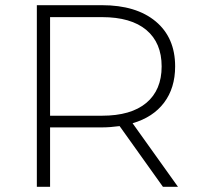

<svg xmlns="http://www.w3.org/2000/svg" viewBox="-20 -720 760 740"><path d="M608 0 441 -234Q404 -229 373 -229H173V0H122V-700H373Q505 -700 580 -637.5Q655 -575 655 -464Q655 -381 612.5 -324.5Q570 -268 491 -245L666 0ZM373 -274Q485 -274 544 -323.5Q603 -373 603 -464Q603 -555 544 -604.5Q485 -654 373 -654H173V-274Z"/></svg>

Font: Montserrat Atlas Light
Style: Regular
Weight: 300
Designer: Julieta Ulanovsky
Foundry: Julieta Ulanovsky
Version: Version 7.200